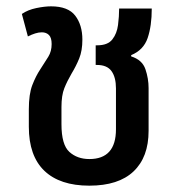

<svg xmlns="http://www.w3.org/2000/svg" viewBox="-20 -575 562 606"><path d="M262 11Q169 11 120 -36Q71 -83 71 -175V-230Q71 -278 82 -306.5Q93 -335 107 -356Q122 -379 132.5 -396Q143 -413 143 -436Q143 -456 134.5 -464.5Q126 -473 112 -473Q102 -473 91 -469.5Q80 -466 68 -460L49 -531Q68 -544 94.5 -549.5Q121 -555 141 -555Q195 -555 217.5 -525.5Q240 -496 240 -450Q240 -415 230 -390.5Q220 -366 206 -343Q192 -319 183 -296.5Q174 -274 174 -237V-183Q174 -118 199 -95.5Q224 -73 262 -73Q346 -73 346 -167V-296Q346 -331 332 -350.5Q318 -370 286 -370H282V-432H287Q320 -432 334.5 -450.5Q349 -469 352.5 -496Q356 -523 356 -548H459Q459 -493 446 -455Q433 -417 394 -401V-397Q429 -386 439 -356.5Q449 -327 449 -297V-162Q449 -79 401.5 -34Q354 11 262 11Z"/></svg>

Font: Noto Sans Thai SemCond Med
Style: Regular
Weight: 500
Width: 4
Designer: Monotype Design Team
Foundry: Monotype Imaging Inc.
Version: Version 2.002; ttfautohint (v1.8.4.7-5d5b)